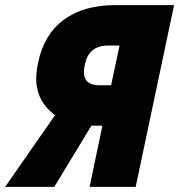

<svg xmlns="http://www.w3.org/2000/svg" viewBox="-32 -730 700 750"><path d="M498 0H318L368 -239H325L180 0H-12L183 -280Q158 -298 138.5 -325Q119 -352 112 -391.5Q105 -431 117 -486Q140 -596 217.5 -653Q295 -710 418 -710H648ZM402 -397 435 -552H389Q353 -552 330 -534Q307 -516 299 -475Q282 -397 356 -397Z"/></svg>

Font: Geist Mono Black
Style: Italic
Weight: 900
Italic angle: -12°
Monospace: yes
Designer: Basement.studio, Andrés Briganti, Mateo Zaragoza
Foundry: Basement.studio, Vercel, Andrés Briganti, Guido Ferreyra, Mateo Zaragoza
Version: Version 1.500; ttfautohint (v1.8.4.7-5d5b)